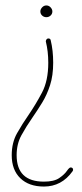

<svg xmlns="http://www.w3.org/2000/svg" viewBox="-20 -631 301 704"><path d="M148 -479Q148 -483 150.5 -486.5Q153 -490 157 -490Q165 -490 166 -483Q175 -446 175 -401Q175 -354 163.5 -318.5Q152 -283 134.5 -254.5Q117 -226 99 -200Q76 -167 58.5 -135Q41 -103 41 -62Q41 35 141 35Q178 35 197 22Q216 9 225 -4Q234 -17 239 -17Q248 -17 248 -8Q248 -6 246 -3Q206 53 141 53Q86 53 54.5 22.5Q23 -8 23 -62Q23 -108 42.5 -142.5Q62 -177 85 -210Q111 -248 134 -291.5Q157 -335 157 -401Q157 -443 148 -479ZM150 -611Q159 -611 165.5 -604Q172 -597 172 -589Q172 -580 165.5 -574Q159 -568 150 -568Q141 -568 134.5 -574Q128 -580 128 -589Q128 -597 134.5 -604Q141 -611 150 -611Z"/></svg>

Font: Libertine Sup Thin
Style: Regular
Weight: 100
Designer: Bastien Sozeau
Foundry: NBR — Bastien Sozeau
Version: Version 2.003; ttfautohint (v1.8.4.7-5d5b);gftools[0.9.33]